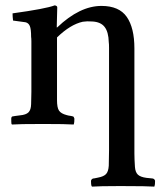

<svg xmlns="http://www.w3.org/2000/svg" viewBox="-20 -463 612 717"><path d="M192.9 -88.9Q192.9 -61 200.4 -49.8Q208 -38.6 229 -33.2Q232.9 -31.7 246.1 -29.8Q247.6 -29.3 250.2 -28.8Q252.9 -28.3 253.9 -27.8Q256.3 -25.4 257.8 -20Q257.8 -4.9 255.9 0L254.9 2Q226.6 0 144 0H138.2Q49.3 0 24.9 2L22.9 0Q22 -4.9 22 -20Q22 -24.9 24.9 -27.8Q26.4 -28.3 30.3 -28.8Q34.2 -29.3 36.1 -29.8Q39.6 -29.8 54.2 -32.2Q77.1 -34.2 86.4 -43.5Q95.7 -52.7 96.2 -74.2Q96.2 -81.5 96.7 -96.7Q97.2 -111.8 97.2 -120.1V-308.1Q97.2 -320.3 96.2 -325.2Q96.2 -354.5 91.3 -366Q86.4 -377.4 75.2 -379.9Q30.8 -385.7 28.8 -386.2Q26.9 -399.9 26.9 -413.1Q150.9 -430.2 184.1 -442.9Q187 -442.9 188 -441.9Q193.8 -440.4 193.8 -435.1Q193.8 -418.5 191.9 -360.8H193.8Q277.8 -440.9 358.9 -440.9Q424.8 -440.9 453.4 -399.9Q481.9 -358.9 481.9 -282.2V109.9Q481.9 129.9 483.9 160.2Q485.4 180.2 494.9 189.2Q504.4 198.2 526.9 201.2Q529.8 201.7 536.1 202.1Q542.5 202.6 545.9 203.1Q556.6 203.1 559.1 211.9Q559.1 227.1 557.1 231.9L556.2 233.9Q529.8 231.9 439 231.9H420.9Q352.5 231.9 324.2 233.9L321.8 231.9Q319.8 227.1 319.8 211.9Q322.3 203.1 332 203.1Q334.5 202.6 339.1 201.7Q343.8 200.7 346.2 200.2Q367.2 196.3 376 187Q384.8 177.7 386.2 155.8Q386.2 147 386.7 127.9Q387.2 108.9 387.2 98.1V-285.2Q387.2 -299.3 386.2 -305.2Q385.3 -343.8 370.6 -362.5Q356 -381.3 324.2 -382.8Q304.7 -384.3 289.1 -381.8Q242.7 -371.6 192.9 -323.2Z"/></svg>

Font: Common Serif Medium
Style: Regular
Weight: 500
Designer: Philipp H. Poll, Khaled Hosny
Foundry: Stefan Peev, Context Ltd.
Version: Version 1.026